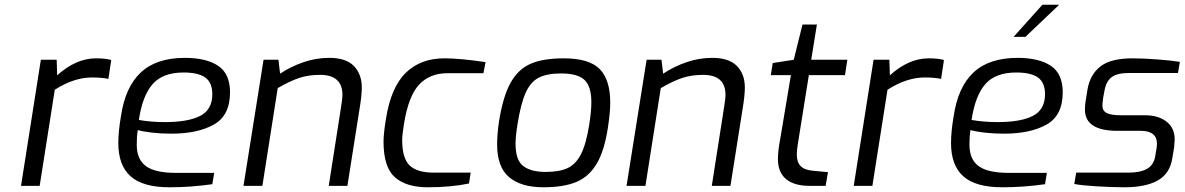

<svg xmlns="http://www.w3.org/2000/svg" viewBox="-20 -787 5016 813"><path d="M153 -534H220L222 -468Q302 -540 386 -540Q426 -540 451 -533L439 -453Q409 -459 370 -459Q293 -459 212 -407L148 0H69Z M481 -181Q481 -230 492 -294Q510 -418 576 -480Q642 -542 763 -542Q853 -542 903.5 -508.5Q954 -475 954 -396Q954 -298 885.5 -259.5Q817 -221 705 -221Q661 -221 623 -225.5Q585 -230 563 -236Q559 -209 559 -175Q559 -112 598 -83.5Q637 -55 725 -55H887L879 -7Q788 6 698 6Q585 6 533 -40.5Q481 -87 481 -181ZM879 -388Q879 -437 849.5 -458.5Q820 -480 757 -480Q669 -480 626 -430.5Q583 -381 568 -279Q620 -270 678 -270Q777 -270 828 -296.5Q879 -323 879 -388Z M1096 -534H1159L1166 -475Q1211 -505 1264.5 -523.5Q1318 -542 1374 -542Q1445 -542 1478.5 -507.5Q1512 -473 1512 -416Q1512 -382 1502 -323L1451 0H1372L1422 -320Q1430 -368 1430 -385Q1430 -470 1335 -470Q1285 -470 1245.5 -456.5Q1206 -443 1156 -414L1091 0H1011Z M1604 -188Q1604 -220 1614 -282Q1635 -417 1698 -478.5Q1761 -540 1862 -540Q1928 -540 2036 -524L2027 -477H1875Q1800 -477 1755 -429Q1710 -381 1691 -265Q1683 -215 1683 -194Q1683 -116 1715 -86Q1747 -56 1816 -56H1973L1966 -10Q1890 6 1792 6Q1700 6 1652 -36.5Q1604 -79 1604 -188Z M2085 -175Q2085 -219 2093 -273Q2110 -379 2142 -436.5Q2174 -494 2227 -517Q2280 -540 2367 -540Q2475 -540 2519.5 -494.5Q2564 -449 2564 -352Q2564 -311 2554 -246Q2539 -148 2506.5 -93.5Q2474 -39 2420.5 -16.5Q2367 6 2281 6Q2186 6 2135.5 -37Q2085 -80 2085 -175ZM2475 -259Q2484 -316 2484 -355Q2484 -421 2455 -448.5Q2426 -476 2356 -476Q2297 -476 2262 -458.5Q2227 -441 2206 -394.5Q2185 -348 2171 -259Q2163 -209 2163 -178Q2163 -109 2195.5 -84Q2228 -59 2291 -59Q2348 -59 2383 -75Q2418 -91 2440 -134Q2462 -177 2475 -259Z M2718 -534H2781L2788 -475Q2833 -505 2886.5 -523.5Q2940 -542 2996 -542Q3067 -542 3100.5 -507.5Q3134 -473 3134 -416Q3134 -382 3124 -323L3073 0H2994L3044 -320Q3052 -368 3052 -385Q3052 -470 2957 -470Q2907 -470 2867.5 -456.5Q2828 -443 2778 -414L2713 0H2633Z M3274 -114Q3274 -148 3284 -200L3329 -469H3244L3252 -520L3341 -534L3378 -683H3439L3415 -534H3568L3558 -469H3405L3362 -200Q3361 -194 3357.5 -171.5Q3354 -149 3354 -132Q3354 -100 3370.5 -83.5Q3387 -67 3422 -64L3486 -58L3476 0H3409Q3342 0 3308 -29Q3274 -58 3274 -114Z M3679 -534H3746L3748 -468Q3828 -540 3912 -540Q3952 -540 3977 -533L3965 -453Q3935 -459 3896 -459Q3819 -459 3738 -407L3674 0H3595Z M4007 -181Q4007 -230 4018 -294Q4036 -418 4102 -480Q4168 -542 4289 -542Q4379 -542 4429.5 -508.5Q4480 -475 4480 -396Q4480 -298 4411.5 -259.5Q4343 -221 4231 -221Q4187 -221 4149 -225.5Q4111 -230 4089 -236Q4085 -209 4085 -175Q4085 -112 4124 -83.5Q4163 -55 4251 -55H4413L4405 -7Q4314 6 4224 6Q4111 6 4059 -40.5Q4007 -87 4007 -181ZM4405 -388Q4405 -437 4375.5 -458.5Q4346 -480 4283 -480Q4195 -480 4152 -430.5Q4109 -381 4094 -279Q4146 -270 4204 -270Q4303 -270 4354 -296.5Q4405 -323 4405 -388ZM4394 -767H4465L4322 -631H4272Z M4529 -8 4537 -56H4759Q4809 -56 4837.5 -72.5Q4866 -89 4872 -127L4878 -164Q4879 -170 4879 -178Q4879 -233 4810 -233H4712Q4574 -233 4574 -323Q4574 -345 4578 -366L4585 -409Q4596 -472 4640 -506Q4684 -540 4776 -540Q4818 -540 4879 -535.5Q4940 -531 4976 -525L4968 -478H4761Q4711 -478 4687.5 -460.5Q4664 -443 4657 -404L4651 -372Q4648 -348 4648 -340Q4648 -318 4666 -308.5Q4684 -299 4726 -299H4828Q4885 -299 4919.5 -272Q4954 -245 4954 -197Q4954 -189 4952 -165L4944 -117Q4934 -52 4882.5 -23Q4831 6 4742 6Q4689 6 4623.5 2Q4558 -2 4529 -8Z"/></svg>

Font: Exo
Style: Italic
Weight: 400
Italic angle: -9°
Designer: Natanael Gama
Foundry: Natanael Gama
Version: Version 1.500; ttfautohint (v1.6)